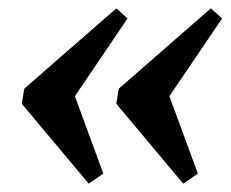

<svg xmlns="http://www.w3.org/2000/svg" viewBox="-20 -470 553 459"><path d="M192 -31 227 -55 159 -240 285 -426 258 -450 38 -258 32 -222ZM418 -31 453 -55 385 -240 511 -426 484 -450 264 -258 258 -222Z"/></svg>

Font: Caladea
Style: Bold Italic
Weight: 700
Italic angle: -9°
Designer: Carolina Giovagnoli and Andres Torresi
Foundry: Carolina Giovagnoli & Andres Torresi
Version: Version 1.001;hotconv 1.0.109;makeotfexe 2.5.65596